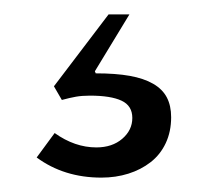

<svg xmlns="http://www.w3.org/2000/svg" viewBox="-20 -37 290 267"><path d="M121 210Q141 210 158.5 204.5Q176 199 189.5 188.5Q203 178 210.5 162Q218 146 218 126Q218 110 212 98.5Q206 87 193 79.5Q180 72 160.5 68.5Q141 65 113 65Q113 64 112.5 63.5Q112 63 112 62L160 -17H131L55 83L66 102Q77 99 85.5 97.5Q94 96 105 96Q134 96 149 103Q164 110 164 127Q164 144 150 156Q136 168 114 168Q84 168 56 148L31 182Q69 210 121 210Z"/></svg>

Font: GradeGX
Style: Regular
Weight: 100
Width: 1
Designer: Adam Twardoch
Foundry: Adam Twardoch
Version: Version 2.002; DEVELOPMENT